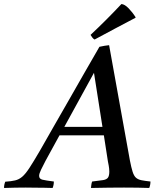

<svg xmlns="http://www.w3.org/2000/svg" viewBox="-104 -931 780 952"><path d="M431 -131 411 -260H191L122 -134Q109 -109 99.5 -89.5Q90 -70 90 -59Q90 -44 106.5 -40Q123 -36 163 -31Q163 -14 157 1Q143 0 117 0Q91 0 65 -0.5Q39 -1 24 -1Q-4 -1 -29 -0.5Q-54 0 -84 1Q-84 -15 -78 -30Q-48 -32 -29 -36.5Q-10 -41 6 -54.5Q22 -68 42 -98.5Q62 -129 94 -184Q122 -233 159 -298Q196 -363 237 -434Q278 -505 317 -574Q356 -643 389 -699Q403 -702 414.5 -704Q426 -706 437 -707L540 -136Q547 -100 553.5 -79.5Q560 -59 570 -50Q580 -41 597 -37.5Q614 -34 642 -31Q642 -14 636 1Q612 0 578 -0.5Q544 -1 511 -1Q482 -1 435 -0.5Q388 0 347 1Q348 -7 349 -15.5Q350 -24 353 -31Q389 -35 407 -38Q425 -41 431.5 -50.5Q438 -60 438 -81Q438 -86 437 -96.5Q436 -107 431 -131ZM215 -302H404L362 -570ZM568 -846V-843Q523 -820 470.5 -791.5Q418 -763 365 -735Q358 -739 354 -744.5Q350 -750 345 -758Q425 -833 498 -911Q514 -910 533.5 -890Q553 -870 568 -846Z"/></svg>

Font: Tiro Bangla
Style: Italic
Weight: 400
Italic angle: -11°
Designer: Bangla: John Hudson & Fiona Ross, assisted by Neelakash Kshetrimayum. Latin: John Hudson with Paul Hanslow, assisted by 
Foundry: Tiro Typeworks Ltd.
Version: Version 1.60